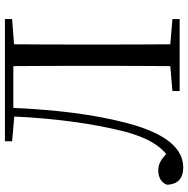

<svg xmlns="http://www.w3.org/2000/svg" viewBox="-12 -756 783 800"><g transform="rotate(-90 380.0 -356.5)"><path d="M191 -698 294 -689C286 -523 266 -366 231 -228C204 -130 174 -87 138 -56C115 -77 97 -89 69 -89C42 -89 20 -78 10 -54C10 -7 38 15 81 15C158 15 222 -51 266 -217C304 -360 322 -520 330 -693H504C505 -594 505 -492 505 -391V-337C505 -236 505 -137 504 -39L400 -30V0H700V-30L595 -39C594 -137 594 -237 594 -337V-391C594 -492 594 -591 595 -690L700 -698V-728H191Z"/></g></svg>

Font: Noto Serif CJK TC
Style: Regular
Weight: 400
Designer: Ryoko NISHIZUKA 西塚涼子 (kana & ideographs); Frank Grießhammer (Latin, Greek & Cyrillic); Wenlong ZHANG 张文龙 (bopomofo); San
Foundry: Adobe
Version: Version 2.001;hotconv 1.1.0;makeotfexe 2.6.0